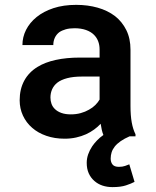

<svg xmlns="http://www.w3.org/2000/svg" viewBox="-20 -558 640 786"><path d="M403.3 -5.4Q388.7 4.9 377.2 16.8Q365.7 28.8 357.4 41Q346.7 57.1 340.8 74.2Q335 91.3 335 108.4Q335 133.3 343.3 151.6Q351.6 169.9 366.2 182.6Q380.4 195.3 399.4 201.7Q418.5 208 440.4 208Q474.1 208 495.6 200.9Q517.1 193.8 530.8 186.5L509.3 114.7Q502.4 117.7 491.9 121.3Q481.4 125 466.8 125Q448.2 125 440.7 115.5Q433.1 106 433.1 91.3Q433.1 77.6 437 65.4Q440.9 53.2 449.7 42Q459 30.3 474.1 19.8Q489.3 9.3 510.7 0H534.7V-8.3Q524.4 -28.8 519.3 -56.9Q514.2 -85 514.2 -124V-354.5Q514.2 -400.4 497.1 -434.8Q480 -469.2 450.7 -492.2Q420.4 -515.1 379.9 -526.6Q339.4 -538.1 292 -538.1Q239.7 -538.1 199 -524.7Q158.2 -511.2 129.9 -488.3Q101.6 -465.3 86.7 -435.8Q71.8 -406.2 71.8 -373.5H198.2Q198.2 -389.6 204.3 -403.1Q210.4 -416.5 222.2 -425.8Q233.4 -433.6 249 -438Q264.6 -442.4 285.2 -442.4Q311.5 -442.4 331.8 -435.3Q352.1 -428.2 364.7 -415.5Q376 -404.3 381.8 -389.2Q387.7 -374 387.7 -355.5V-322.3H307.1Q252 -322.3 208.3 -312.7Q164.6 -303.2 133.8 -284.2Q97.7 -262.2 79.1 -227.5Q60.5 -192.9 60.5 -147.5Q60.5 -113.8 74 -84.7Q87.4 -55.7 111.8 -34.7Q135.7 -13.7 169.7 -2Q203.6 9.8 244.6 9.8Q269.5 9.8 291.5 4.9Q313.5 0 332 -8.3Q350.1 -16.6 365.2 -27.6Q380.4 -38.6 392.1 -51.3Q394 -38.1 396.7 -26.4Q399.4 -14.6 403.3 -5.4ZM270 -89.8Q247.6 -89.8 231.2 -95.7Q214.8 -101.6 204.6 -111.8Q195.3 -120.6 190.9 -132.8Q186.5 -145 186.5 -158.7Q186.5 -177.2 193.6 -192.9Q200.7 -208.5 214.8 -219.7Q230 -231.4 255.1 -238Q280.3 -244.6 315.4 -244.6H387.7V-150.4Q381.3 -139.2 370.4 -128.2Q359.4 -117.2 344.2 -108.9Q329.1 -100.1 310.5 -95Q292 -89.8 270 -89.8Z"/></svg>

Font: Roboto Mono SemiBold
Style: Regular
Weight: 600
Monospace: yes
Designer: Google
Version: Version 3.000